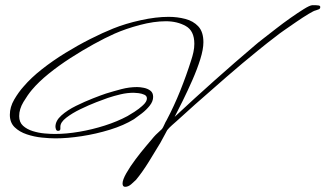

<svg xmlns="http://www.w3.org/2000/svg" viewBox="-20 -634 1256 741"><path d="M463 87Q453 87 453 74Q453 60 467.5 34.5Q482 9 503 -19Q524 -47 544 -70.5Q564 -94 574 -106Q581 -114 589.5 -121.5Q598 -129 605 -136Q609 -141 614 -152.5Q619 -164 623 -170Q652 -225 675.5 -283.5Q699 -342 718 -402Q723 -417 726.5 -433Q730 -449 730 -465Q730 -515 697 -533.5Q664 -552 620 -552Q574 -552 519.5 -537.5Q465 -523 422 -504Q386 -488 341.5 -463.5Q297 -439 252 -410Q207 -381 168 -349.5Q129 -318 103 -287Q87 -268 70.5 -240.5Q54 -213 54 -186Q54 -162 69 -148.5Q84 -135 106.5 -128Q129 -121 152 -119Q175 -117 192 -117Q236 -117 286 -125.5Q336 -134 384.5 -149.5Q433 -165 472 -186Q481 -191 499 -202.5Q517 -214 532 -228Q547 -242 547 -254Q547 -264 537 -268.5Q527 -273 515 -274.5Q503 -276 496 -276Q471 -276 445.5 -270Q420 -264 396 -256Q381 -251 351.5 -239.5Q322 -228 290 -212.5Q258 -197 235.5 -179.5Q213 -162 213 -145V-137Q213 -129 204 -129Q198 -129 196 -135Q194 -141 194 -145Q194 -168 217 -188.5Q240 -209 273.5 -225.5Q307 -242 339 -254.5Q371 -267 389 -273Q418 -282 448.5 -290Q479 -298 509 -298Q521 -298 535.5 -295Q550 -292 560.5 -284Q571 -276 571 -260Q571 -243 558 -226.5Q545 -210 527.5 -196.5Q510 -183 497 -174Q458 -150 404.5 -133.5Q351 -117 295.5 -108.5Q240 -100 194 -100Q172 -100 142 -103Q112 -106 83.5 -115.5Q55 -125 36.5 -143Q18 -161 18 -191Q18 -221 35 -250Q52 -279 71 -300Q100 -334 142 -367Q184 -400 232 -429.5Q280 -459 328.5 -483.5Q377 -508 417 -524Q464 -543 523 -556Q582 -569 631 -569Q664 -569 695 -561Q726 -553 745.5 -532Q765 -511 765 -471Q765 -444 753 -405.5Q741 -367 722.5 -325Q704 -283 685.5 -245.5Q667 -208 654 -183Q730 -254 808 -323.5Q886 -393 965 -460Q974 -468 996 -485Q1018 -502 1045.5 -523.5Q1073 -545 1101.5 -565Q1130 -585 1152.5 -599Q1175 -613 1185 -614H1198Q1202 -614 1209 -613Q1216 -612 1216 -607Q1216 -600 1210 -598Q1204 -596 1199 -594Q1192 -593 1170.5 -580Q1149 -567 1123.5 -549.5Q1098 -532 1076.5 -517Q1055 -502 1048 -496Q1011 -468 978 -441Q915 -390 854 -337Q793 -284 733 -231L661 -166Q655 -161 644 -151Q633 -141 629 -136Q625 -132 623 -127.5Q621 -123 618 -118L599 -83Q580 -51 554.5 -10Q529 31 505 60Q498 67 486.5 77Q475 87 463 87Z"/></svg>

Font: Sassy Frass
Style: Regular
Weight: 400
Designer: Robert E. Leuschke
Foundry: Robert E. Leuschke
Version: Version 1.010; ttfautohint (v1.8.3)